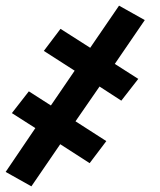

<svg xmlns="http://www.w3.org/2000/svg" viewBox="-45 -502 565 679"><path d="M66 157 -25 106 80 -49 -3 -102 57 -179 135 -129 219 -252 110 -322 169 -400 274 -333 376 -482 467 -431 361 -276 444 -223 384 -146 307 -196 222 -73 331 -3 272 75 168 8Z"/></svg>

Font: Iosevka Slab Heavy Oblique
Style: Regular
Weight: 900
Italic angle: -9°
Monospace: yes
Designer: Belleve Invis
Foundry: Belleve Invis
Version: Version 11.1.1; ttfautohint (v1.8.3)